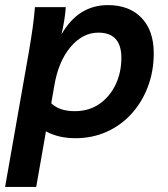

<svg xmlns="http://www.w3.org/2000/svg" viewBox="-35 -533 657 753"><path d="M388 -513Q472 -513 520 -463Q568 -413 568 -324Q568 -254 545 -193Q522 -132 480.5 -86.5Q439 -41 383 -16Q327 9 261 9Q194 9 145 -18L142 1L107 200H-15L79 -334Q88 -387 93.5 -427Q99 -467 102 -505H223Q221 -477 216.5 -450Q212 -423 206 -398Q240 -457 285.5 -485Q331 -513 388 -513ZM351 -405Q289 -405 241.5 -348.5Q194 -292 178 -197L166 -128Q198 -97 258 -97Q314 -97 355 -125.5Q396 -154 418.5 -201.5Q441 -249 441 -306Q441 -405 351 -405Z"/></svg>

Font: Livvic SemiBold
Style: Italic
Weight: 600
Italic angle: -10°
Designer: Jacques Le Bailly, Baron von Fonthausen
Version: Version 1.001; ttfautohint (v1.8.2)